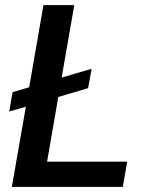

<svg xmlns="http://www.w3.org/2000/svg" viewBox="-20 -731 577 751"><path d="M221.2 -427.7 338.4 -461.9 324.7 -386.2 208 -351.6 164.1 -98.6H477.5L460.4 0H26.4L81.1 -313.5L16.1 -294.9L29.3 -370.6L94.2 -389.6L149.9 -710.9H270.5Z"/></svg>

Font: Roboto Medium
Style: Italic
Weight: 500
Italic angle: -12°
Designer: Google
Version: Version 2.134; 2016